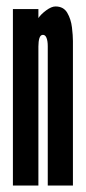

<svg xmlns="http://www.w3.org/2000/svg" viewBox="-20 -575 266 595"><path d="M20 0V-547H99V-519Q106.5 -530.5 123 -542.8Q139.5 -555 152 -555Q177 -555 188.5 -535.2Q200 -515.5 203 -490Q206 -464.5 206 -448V0H128V-432Q128 -448 124.2 -457.5Q120.5 -467 113 -467Q105.5 -467 102.2 -457Q99 -447 99 -431V0Z"/></svg>

Font: League Gothic Condensed
Style: Regular
Weight: 400
Width: 3
Designer: The League of Moveable Type
Version: Version 2.001